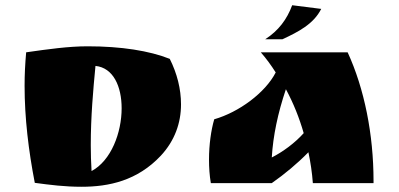

<svg xmlns="http://www.w3.org/2000/svg" viewBox="-20 -700 1525 734"><path d="M80 -500C76 -454 74 -416 74 -372C74 -249 89 -125 113 -1C173 7 227 14 292 14C396 14 505 -9 595 -105C648 -162 672 -230 672 -301C672 -360 657 -419 629 -475C551 -506 443 -523 315 -523C242 -523 164 -512 80 -500ZM345 -448C413 -441 445 -370 445 -286C445 -193 405 -86 330 -46C328 -80 327 -113 327 -145C327 -254 336 -354 345 -448Z M977 -500C998 -476 1017 -450 1034 -423C994 -345 893 -271 799 -244C787 -203 779 -147 779 -90C779 -60 781 -29 786 0H1019C1069 -35 1117 -75 1159 -118C1167 -80 1173 -41 1176 0H1408V-8C1408 -186 1373 -361 1309 -500ZM1141 -191C1107 -153 1062 -120 1019 -98C1024 -181 1042 -267 1073 -359C1102 -305 1124 -250 1141 -191ZM1097 -680C1077 -626 1045 -583 994 -550H1060C1120 -578 1179 -608 1208 -666Z"/></svg>

Font: Ruslan Display
Style: Regular
Weight: 400
Designer: Denis Masharov, Vladimir Rabdu
Foundry: Denis Masharov, Vladimir Rabdu
Version: Version 1.001